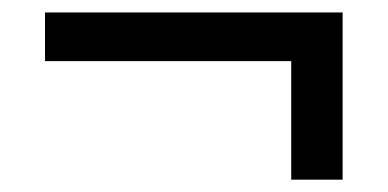

<svg xmlns="http://www.w3.org/2000/svg" viewBox="-20 -461 626 310"><path d="M52.7 -362.3H450.2V-170.9H533.2V-440.9H52.7Z"/></svg>

Font: Cascadia Code SemiLight
Style: Regular
Weight: 350
Monospace: yes
Designer: Aaron Bell
Foundry: Saja Typeworks
Version: Version 2404.023